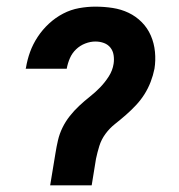

<svg xmlns="http://www.w3.org/2000/svg" viewBox="-20 -558 540 578"><path d="M131 0 147 -97Q150 -116 154.5 -135.5Q159 -155 168 -173.5Q177 -192 190 -208.5Q203 -225 218.5 -239.5Q234 -254 250.5 -267Q267 -280 281.5 -295Q296 -310 307.5 -328Q319 -346 322 -366Q324 -379 322 -392Q320 -405 312.5 -414.5Q305 -424 293 -428.5Q281 -433 267 -433Q252 -433 236.5 -427Q221 -421 209 -409.5Q197 -398 190.5 -383Q184 -368 181 -352Q181 -352 181 -351.5Q181 -351 181 -351H57Q57 -351 57.5 -352Q58 -353 58 -353Q62 -378 70.5 -401.5Q79 -425 93.5 -447Q108 -469 127.5 -487Q147 -505 170 -517Q193 -529 218 -533.5Q243 -538 267 -538Q294 -538 319.5 -534Q345 -530 367 -519.5Q389 -509 406.5 -491.5Q424 -474 434 -451Q444 -428 446.5 -402Q449 -376 445 -351Q441 -331 433.5 -311.5Q426 -292 415 -274.5Q404 -257 389.5 -241.5Q375 -226 359 -212Q343 -198 326.5 -185Q310 -172 297.5 -155Q285 -138 279 -118.5Q273 -99 269 -80L256 0Z"/></svg>

Font: Iosevka Curly XBdObl
Style: Regular
Weight: 800
Italic angle: -9°
Monospace: yes
Designer: Belleve Invis
Foundry: Belleve Invis
Version: Version 11.1.0; ttfautohint (v1.8.3)